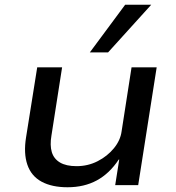

<svg xmlns="http://www.w3.org/2000/svg" viewBox="-20 -781 741 810"><path d="M265 9Q199 9 155.5 -14.5Q112 -38 95.5 -86Q79 -134 90 -202L137 -497H242L197 -209Q190 -168 198.5 -139.5Q207 -111 233 -95.5Q259 -80 303 -80Q351 -80 392 -101Q433 -122 460.5 -155.5Q488 -189 493 -227L535 -497H641L563 0H466L483 -108H481Q442 -49 388.5 -20Q335 9 265 9ZM359 -560 508 -761H618L436 -560Z"/></svg>

Font: Nunito Sans 7pt SemiExpanded Medium
Style: Italic
Weight: 500
Width: 6
Italic angle: -9°
Designer: Vernon Adams
Foundry: Vernon Adams
Version: Version 3.101;gftools[0.9.27]